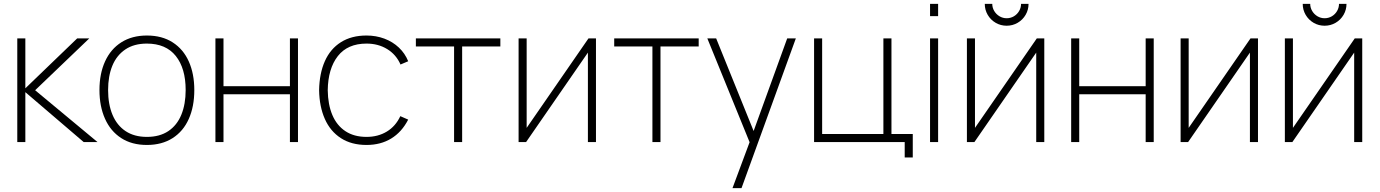

<svg xmlns="http://www.w3.org/2000/svg" viewBox="-20 -740 7185 1000"><path d="M70 0V-540H112V-280L382 -540H445L163 -270L488 0H416L112 -260V0Z M745 15Q666.5 15 611 -21Q555.5 -57 526.8 -121.8Q498 -186.5 498 -271Q498 -356 527.2 -420.2Q556.5 -484.5 612.2 -519.8Q668 -555 745 -555Q824 -555 879.5 -519.2Q935 -483.5 963.5 -419.5Q992 -355.5 992 -271Q992 -185 963.2 -120.5Q934.5 -56 878.8 -20.5Q823 15 745 15ZM745 -27Q811.5 -27 856.8 -57.2Q902 -87.5 924.5 -142.5Q947 -197.5 947 -271Q947 -384 895.5 -448.5Q844 -513 745 -513Q678 -513 632.8 -482.5Q587.5 -452 565.2 -397.8Q543 -343.5 543 -271Q543 -197 566 -142Q589 -87 634.2 -57Q679.5 -27 745 -27Z M1102 0V-540H1144V-291H1490V-540H1532V0H1490V-249H1144V0Z M1889 15Q1810.5 15 1755.5 -20.5Q1700.5 -56 1672 -120.2Q1643.5 -184.5 1642 -270Q1643.5 -357.5 1672 -421.5Q1700.5 -485.5 1755.5 -520.2Q1810.5 -555 1889 -555Q1938.5 -555 1982 -538.8Q2025.5 -522.5 2057.5 -492.2Q2089.5 -462 2106 -421L2066 -404Q2043.5 -455.5 1996.8 -484.2Q1950 -513 1889 -513Q1790.5 -513 1739.5 -447.8Q1688.5 -382.5 1687 -270Q1688 -195.5 1711 -141Q1734 -86.5 1779 -56.8Q1824 -27 1889 -27Q1949 -27 1994.8 -54.8Q2040.5 -82.5 2065 -135L2106 -117Q2072.5 -52 2017.5 -18.5Q1962.5 15 1889 15Z M2345 0V-498H2146V-540H2586V-498H2387V0Z M3084 -540V0H3042V-466L2720 0H2681V-540H2723V-74L3045 -540Z M3378 0V-498H3179V-540H3619V-498H3420V0Z M3795 240 3900 -42 3901 42 3664 -540H3710L3922 -16H3890L4080 -540H4125L3842 240Z M4692 80V0H4220V-540H4262V-42H4581V-540H4623V-42H4734V80Z M4824 -656V-720H4866V-656ZM4824 0V-540H4866V0Z M5223 -606Q5192 -606 5165.8 -621.2Q5139.5 -636.5 5124.2 -662.8Q5109 -689 5109 -720H5148Q5148 -700 5158.2 -682.8Q5168.5 -665.5 5185.8 -655.2Q5203 -645 5223 -645Q5243.5 -645 5260.8 -655.2Q5278 -665.5 5288 -682.8Q5298 -700 5298 -720H5337Q5337 -689 5321.8 -662.8Q5306.5 -636.5 5280.2 -621.2Q5254 -606 5223 -606ZM5419 -540V0H5377V-466L5055 0H5016V-540H5058V-74L5380 -540Z M5559 0V-540H5601V-291H5947V-540H5989V0H5947V-249H5601V0Z M6532 -540V0H6490V-466L6168 0H6129V-540H6171V-74L6493 -540Z M6879 -606Q6848 -606 6821.8 -621.2Q6795.5 -636.5 6780.2 -662.8Q6765 -689 6765 -720H6804Q6804 -700 6814.2 -682.8Q6824.5 -665.5 6841.8 -655.2Q6859 -645 6879 -645Q6899.5 -645 6916.8 -655.2Q6934 -665.5 6944 -682.8Q6954 -700 6954 -720H6993Q6993 -689 6977.8 -662.8Q6962.5 -636.5 6936.2 -621.2Q6910 -606 6879 -606ZM7075 -540V0H7033V-466L6711 0H6672V-540H6714V-74L7036 -540Z"/></svg>

Font: Manrope
Style: Regular
Weight: 400
Designer: Mikhail Sharanda
Foundry: Mikhail Sharanda
Version: Version 4.503